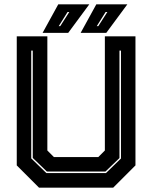

<svg xmlns="http://www.w3.org/2000/svg" viewBox="-20 -868 704 888"><path d="M160.5 0 57.5 -103V-700H199V-172L229.5 -141.5H434.5L465 -172V-700H606.5V-103L503.5 0ZM194.5 -67.5H470L539.5 -135V-634H532.5V-137L467.5 -74.5H197L131.5 -137.5V-634H124.5V-135.5ZM353 -716 425.5 -848H569L471.5 -716ZM251.5 -747H258.5L300.5 -812.5H292.5ZM177 -716 249.5 -848H393L295.5 -716ZM427.5 -747H434.5L476.5 -812.5H468.5Z"/></svg>

Font: Tourney Thin ExtraBold
Style: Regular
Weight: 800
Version: Version 1.015